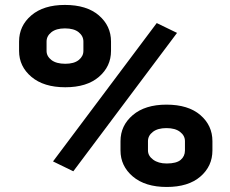

<svg xmlns="http://www.w3.org/2000/svg" viewBox="-20 -741 924 771"><path d="M56.6 -536.6V-574.2Q56.6 -637.2 105.7 -679.2Q154.8 -721.2 240.7 -721.2Q328.1 -721.2 377 -679.2Q425.8 -637.2 425.8 -574.2V-536.6Q425.8 -474.1 377.2 -432.4Q328.6 -390.6 242.2 -390.6Q155.8 -390.6 106.2 -432.4Q56.6 -474.1 56.6 -536.6ZM167 -574.2V-536.6Q167 -515.1 186.5 -500Q206.1 -484.9 242.2 -484.9Q277.3 -484.9 296.1 -500Q314.9 -515.1 314.9 -536.6V-574.2Q314.9 -596.2 295.9 -611.6Q276.9 -627 240.7 -627Q205.6 -627 186.3 -611.6Q167 -596.2 167 -574.2ZM463.9 -136.7V-174.3Q463.9 -236.8 513.2 -278.8Q562.5 -320.8 648.4 -320.8Q735.8 -320.8 784.4 -279.1Q833 -237.3 833 -174.3V-136.7Q833 -73.7 784.7 -32Q736.3 9.8 649.4 9.8Q563 9.8 513.4 -32.2Q463.9 -74.2 463.9 -136.7ZM574.2 -174.3V-136.7Q574.2 -115.2 595 -99.9Q615.7 -84.5 649.4 -84.5Q688.5 -84.5 705.6 -99.1Q722.7 -113.8 722.7 -136.7V-174.3Q722.7 -196.3 703.1 -211.4Q683.6 -226.6 648.4 -226.6Q613.3 -226.6 593.8 -211.4Q574.2 -196.3 574.2 -174.3ZM690.9 -608.9 274.4 -53.2 192.9 -92.8 609.4 -648.4Z"/></svg>

Font: Bert Sans Black
Style: Regular
Weight: 900
Designer: Christian Robertson, Adam Twardoch, & Cristiano Sobral
Foundry: Google
Version: Version 12.135;January 10, 2020;FontCreator 12.0.0.2547 64-b